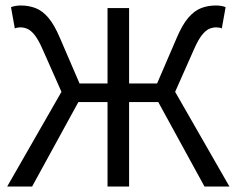

<svg xmlns="http://www.w3.org/2000/svg" viewBox="-20 -686 870 706"><path d="M6.3 0 206 -348.3 136.5 -505.1Q120.9 -540.5 107.2 -557.5Q93.5 -574.5 80.6 -580Q67.8 -585.4 54.5 -585.4Q49.8 -585.4 44.3 -584.4Q38.8 -583.4 34.5 -581.4L20.4 -659.6Q27.6 -662.7 37.2 -664.2Q46.7 -665.8 56.4 -665.8Q85.6 -665.8 110.7 -656.2Q135.8 -646.7 157.8 -620.9Q179.8 -595.1 200.6 -546L272.4 -379.2H375.4V-656.3H454.7V-379.2H557.7L629.5 -546Q650.3 -595.1 672.5 -620.9Q694.7 -646.7 719.6 -656.2Q744.5 -665.8 773.7 -665.8Q783.7 -665.8 793.6 -664.2Q803.4 -662.7 809.6 -659.6L795.6 -581.4Q791.9 -583.4 786.4 -584.4Q780.9 -585.4 775.6 -585.4Q762.3 -585.4 749.4 -580Q736.6 -574.5 722.9 -557.5Q709.1 -540.5 693.5 -505.1L624 -348.3L823.7 0H732L561.9 -310.8H454.7V0H375.4V-310.8H268.2L98 0Z"/></svg>

Font: Source Sans 3 VF
Style: Regular
Weight: 200
Designer: Paul D. Hunt
Foundry: Adobe
Version: Version 3.046;hotconv 1.0.118;makeotfexe 2.5.65603